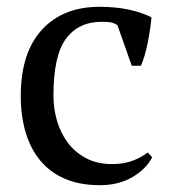

<svg xmlns="http://www.w3.org/2000/svg" viewBox="-20 -532 506 564"><path d="M427 -70Q409 -35 368.5 -11.5Q328 12 274 12Q215 12 171.5 -6.5Q128 -25 99 -59.5Q70 -94 55.5 -142.5Q41 -191 41 -250Q41 -377 103 -444.5Q165 -512 272 -512Q321 -512 359.5 -503.5Q398 -495 425 -481Q422 -448 414 -407Q406 -366 394 -339H367L325 -458Q318 -463 309 -465.5Q300 -468 279 -468Q211 -468 174 -418.5Q137 -369 137 -251Q137 -213 147.5 -177Q158 -141 179.5 -112.5Q201 -84 233.5 -67Q266 -50 309 -50Q344 -50 370 -60Q396 -70 414 -84Z"/></svg>

Font: PT Serif
Style: Regular
Weight: 400
Designer: A.Korolkova, O.Umpeleva, V.Yefimov
Foundry: ParaType Ltd
Version: Version 1.000W OFL; ttfautohint (v1.6)